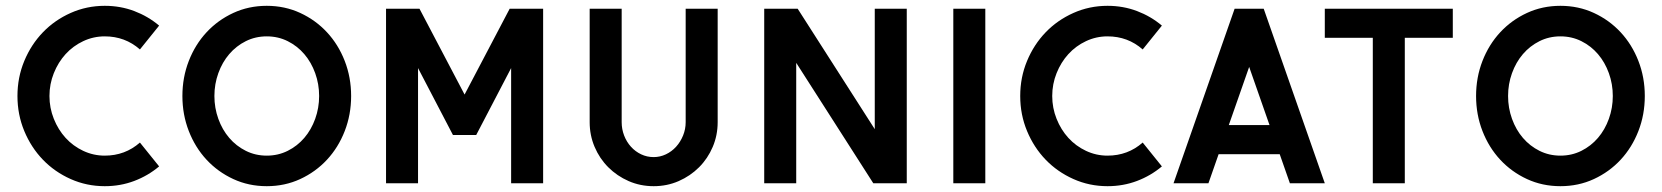

<svg xmlns="http://www.w3.org/2000/svg" viewBox="-20 -630 5714 660"><path d="M527 -58Q489 -26 441.5 -8Q394 10 340 10Q278 10 223 -14.5Q168 -39 127.5 -81Q87 -123 63.5 -179.5Q40 -236 40 -300Q40 -364 63.5 -420.5Q87 -477 127.5 -519Q168 -561 223 -585.5Q278 -610 340 -610Q394 -610 441.5 -592Q489 -574 527 -542L461 -460Q410 -505 340 -505Q301 -505 266 -488.5Q231 -472 205.5 -444Q180 -416 165 -378.5Q150 -341 150 -300Q150 -259 165 -221.5Q180 -184 205.5 -156Q231 -128 266 -111.5Q301 -95 340 -95Q410 -95 461 -140Z M1187 -300Q1187 -236 1165 -179.5Q1143 -123 1104 -81Q1065 -39 1012 -14.5Q959 10 897 10Q835 10 782 -14.5Q729 -39 690 -81Q651 -123 629 -179.5Q607 -236 607 -300Q607 -364 629 -420.5Q651 -477 690 -519Q729 -561 782 -585.5Q835 -610 897 -610Q959 -610 1012 -585.5Q1065 -561 1104 -519Q1143 -477 1165 -420.5Q1187 -364 1187 -300ZM1077 -300Q1077 -341 1063.5 -378.5Q1050 -416 1026 -444Q1002 -472 969 -488.5Q936 -505 897 -505Q858 -505 825 -488.5Q792 -472 768 -444Q744 -416 730.5 -378.5Q717 -341 717 -300Q717 -259 730.5 -221.5Q744 -184 768 -156Q792 -128 825 -111.5Q858 -95 897 -95Q936 -95 969 -111.5Q1002 -128 1026 -156Q1050 -184 1063.5 -221.5Q1077 -259 1077 -300Z M1847 0H1737V-396L1617 -166H1537L1417 -396V0H1307V-600H1422L1577 -305L1732 -600H1847Z M2447 -210Q2447 -165 2430 -125Q2413 -85 2383 -55Q2353 -25 2313 -7.5Q2273 10 2227 10Q2181 10 2141 -7.5Q2101 -25 2071 -55Q2041 -85 2024 -125Q2007 -165 2007 -210V-600H2117V-210Q2117 -186 2125.5 -164Q2134 -142 2149 -125.5Q2164 -109 2184 -99.5Q2204 -90 2227 -90Q2249 -90 2269 -99.5Q2289 -109 2304 -125.5Q2319 -142 2328 -164Q2337 -186 2337 -210V-600H2447Z M3097 0H2982L2717 -414V0H2607V-600H2722L2987 -186V-600H3097Z M3367 0H3257V-600H3367Z M3974 -58Q3936 -26 3888.5 -8Q3841 10 3787 10Q3725 10 3670 -14.5Q3615 -39 3574.5 -81Q3534 -123 3510.5 -179.5Q3487 -236 3487 -300Q3487 -364 3510.5 -420.5Q3534 -477 3574.5 -519Q3615 -561 3670 -585.5Q3725 -610 3787 -610Q3841 -610 3888.5 -592Q3936 -574 3974 -542L3908 -460Q3857 -505 3787 -505Q3748 -505 3713 -488.5Q3678 -472 3652.5 -444Q3627 -416 3612 -378.5Q3597 -341 3597 -300Q3597 -259 3612 -221.5Q3627 -184 3652.5 -156Q3678 -128 3713 -111.5Q3748 -95 3787 -95Q3857 -95 3908 -140Z M4534 0H4414L4379 -100H4169L4134 0H4014L4224 -600H4324ZM4344 -200 4274 -400 4204 -200Z M4974 -500H4809V0H4699V-500H4534V-600H4974Z M5634 -300Q5634 -236 5612 -179.5Q5590 -123 5551 -81Q5512 -39 5459 -14.5Q5406 10 5344 10Q5282 10 5229 -14.5Q5176 -39 5137 -81Q5098 -123 5076 -179.5Q5054 -236 5054 -300Q5054 -364 5076 -420.5Q5098 -477 5137 -519Q5176 -561 5229 -585.5Q5282 -610 5344 -610Q5406 -610 5459 -585.5Q5512 -561 5551 -519Q5590 -477 5612 -420.5Q5634 -364 5634 -300ZM5524 -300Q5524 -341 5510.5 -378.5Q5497 -416 5473 -444Q5449 -472 5416 -488.5Q5383 -505 5344 -505Q5305 -505 5272 -488.5Q5239 -472 5215 -444Q5191 -416 5177.5 -378.5Q5164 -341 5164 -300Q5164 -259 5177.5 -221.5Q5191 -184 5215 -156Q5239 -128 5272 -111.5Q5305 -95 5344 -95Q5383 -95 5416 -111.5Q5449 -128 5473 -156Q5497 -184 5510.5 -221.5Q5524 -259 5524 -300Z"/></svg>

Font: Gauge Heavy
Style: Heavy
Weight: 900
Designer: Daniel Pimley
Foundry: Daniel Pimley
Version: Version 2.0